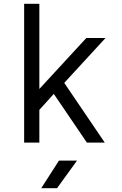

<svg xmlns="http://www.w3.org/2000/svg" viewBox="-20 -750 640 1010"><path d="M187 -282 434 -550H535L318 -314L531 0H437L263 -256L187 -172V0H107V-730H187ZM197 240 290 95H385L280 240Z"/></svg>

Font: Tiny Light
Style: Regular
Weight: 300
Monospace: yes
Designer: Philipp Nurullin, Konstantin Bulenkov
Foundry: JetBrains
Version: Version 2.251; ttfautohint (v1.8.4.7-5d5b)